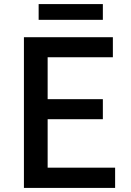

<svg xmlns="http://www.w3.org/2000/svg" viewBox="-20 -919 640 939"><path d="M97 0H543V-99H213V-336H483V-434H213V-639H532V-737H97ZM169 -822H483V-899H169Z"/></svg>

Font: Noto Sans CJK HK Medium
Style: Regular
Weight: 500
Designer: Ryoko NISHIZUKA 西塚涼子 (kana, bopomofo & ideographs); Paul D. Hunt (Latin, Greek & Cyrillic); Sandoll Communications 산돌커뮤니
Foundry: Adobe
Version: Version 2.004;hotconv 1.0.118;makeotfexe 2.5.65603